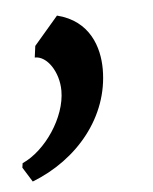

<svg xmlns="http://www.w3.org/2000/svg" viewBox="-56 -162 350 440"><g transform="rotate(-5 118.5 58.0)"><path d="M31.7 -38.1C60.1 -39.1 85.9 0 85.9 43C85.9 104 36.6 176.8 -17.1 200.7L-18.6 210.9L2.4 244.6C107.9 203.6 184.6 111.3 184.6 2C184.6 -47.9 165.5 -110.8 90.8 -129.4L35.2 -64.5Z"/></g></svg>

Font: Merriweather
Style: Italic
Weight: 400
Italic angle: -7.5°
Designer: Eben Sorkin
Foundry: Eben Sorkin
Version: Version 1.001